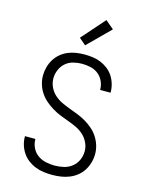

<svg xmlns="http://www.w3.org/2000/svg" viewBox="-142 -1062 883 1156"><g transform="rotate(15 300.0 -484.5)"><path d="M299 8Q272 8 245.5 4.5Q219 1 194.5 -8.5Q170 -18 148.5 -34Q127 -50 112 -72Q97 -94 89 -119.5Q81 -145 81 -172Q81 -173 81 -173.5Q81 -174 81 -175H146Q146 -175 146 -174Q146 -173 146 -173Q146 -145 158.5 -119.5Q171 -94 193.5 -78Q216 -62 243.5 -56Q271 -50 299 -50Q327 -50 355 -56.5Q383 -63 405.5 -80.5Q428 -98 440 -124.5Q452 -151 452 -180Q452 -208 439.5 -234Q427 -260 406.5 -278.5Q386 -297 360.5 -309Q335 -321 308.5 -330.5Q282 -340 256 -350.5Q230 -361 206 -375.5Q182 -390 160.5 -408.5Q139 -427 123.5 -450Q108 -473 99.5 -500.5Q91 -528 91 -556Q91 -582 98 -608Q105 -634 118.5 -656.5Q132 -679 152.5 -696.5Q173 -714 197.5 -724.5Q222 -735 248.5 -739Q275 -743 301 -743Q327 -743 353 -739.5Q379 -736 403 -726Q427 -716 447.5 -700Q468 -684 482 -662.5Q496 -641 503.5 -615.5Q511 -590 511 -565Q511 -564 511 -563Q511 -562 511 -561H446Q446 -561 446 -562Q446 -563 446 -563Q446 -590 434.5 -615Q423 -640 402 -656.5Q381 -673 354.5 -679Q328 -685 301 -685Q274 -685 246.5 -678Q219 -671 198.5 -653Q178 -635 167 -609Q156 -583 156 -556Q156 -528 168 -502Q180 -476 201 -457Q222 -438 247.5 -426Q273 -414 299 -404.5Q325 -395 351.5 -384.5Q378 -374 402 -360Q426 -346 447.5 -327.5Q469 -309 484.5 -285.5Q500 -262 508.5 -235Q517 -208 517 -180Q517 -153 509.5 -126.5Q502 -100 487.5 -77Q473 -54 451.5 -37Q430 -20 405 -10Q380 0 353 4Q326 8 299 8ZM289 -797 247 -833 374 -977 426 -933Z"/></g></svg>

Font: Iosevka Curly Light Extended
Style: Regular
Weight: 300
Width: 7
Monospace: yes
Designer: Belleve Invis
Foundry: Belleve Invis
Version: Version 11.1.0; ttfautohint (v1.8.3)